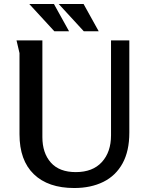

<svg xmlns="http://www.w3.org/2000/svg" viewBox="-20 -933 747 965"><path d="M193 -730V-244Q193 -164 235.5 -116Q278 -68 361 -68Q446 -68 492 -118.5Q538 -169 538 -253V-730H630V-266Q630 -174 596 -112Q562 -50 499.5 -19Q437 12 353 12Q222 12 150 -57.5Q78 -127 78 -258V-666L63 -730ZM400 -913 476 -776H401L275 -913ZM251 -913 327 -776H253L127 -913Z"/></svg>

Font: Rosario Light SemiBold
Style: Regular
Weight: 600
Version: Version 1.101; ttfautohint (v1.8.1.43-b0c9)